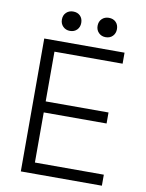

<svg xmlns="http://www.w3.org/2000/svg" viewBox="-94 -930 755 996"><g transform="rotate(10 283.5 -432.0)"><path d="M86 0V-700H509V-642H150V-380H481V-322H150V-58H513V0ZM398 -762Q376 -762 361.5 -776.5Q347 -791 347 -813Q347 -836 361.5 -850Q376 -864 398 -864Q421 -864 435 -850Q449 -836 449 -813Q449 -791 435 -776.5Q421 -762 398 -762ZM210 -762Q188 -762 173.5 -776.5Q159 -791 159 -813Q159 -836 173.5 -850Q188 -864 210 -864Q233 -864 247 -850Q261 -836 261 -813Q261 -791 247 -776.5Q233 -762 210 -762Z"/></g></svg>

Font: Space Grotesk Light Light
Style: Regular
Weight: 300
Version: Version 2.000